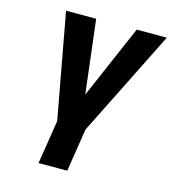

<svg xmlns="http://www.w3.org/2000/svg" viewBox="-109 -617 816 911"><g transform="rotate(15 299.0 -162.0)"><path d="M103 -528 198 -11 164 204H305L338 -7L598 -528H450L294 -167L251 -528Z"/></g></svg>

Font: Asimov Pro
Style: BdObl
Weight: 700
Designer: Google
Version: Version 2.000980; 2014